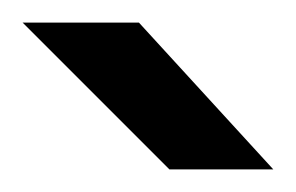

<svg xmlns="http://www.w3.org/2000/svg" viewBox="-20 -721 262 170"><path d="M130 -571H222L103 -701H0Z"/></svg>

Font: HB Figtree Prototype
Style: Regular
Weight: 400
Designer: Alfredo Marco Pradil
Foundry: Hanken Design Co.®
Version: Version 1.002;Glyphs 3.2 (3228)